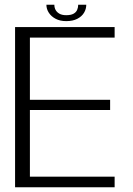

<svg xmlns="http://www.w3.org/2000/svg" viewBox="-20 -789 562 809"><path d="M43.5 0H463V-44.5H106V-325.5H444V-368.5H106V-630.5H463V-675H43.5ZM259 -700Q287 -700 305.8 -709.8Q324.5 -719.5 334 -735.2Q343.5 -751 343.5 -769H309.5Q309.5 -757.5 305 -747.2Q300.5 -737 289.5 -731Q278.5 -725 259 -725Q241.5 -725 230.5 -731.2Q219.5 -737.5 214.2 -747.2Q209 -757 209 -769H175.5Q175.5 -751 185.8 -735.2Q196 -719.5 214.5 -709.8Q233 -700 259 -700Z"/></svg>

Font: Anybody Light
Style: Regular
Weight: 300
Designer: Tyler Finck
Foundry: Etcetera Type Company
Version: Version 1.111; ttfautohint (v1.8.4)